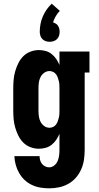

<svg xmlns="http://www.w3.org/2000/svg" viewBox="-20 -800 540 1043"><path d="M247 223Q223 223 199 219Q175 215 153 204.5Q131 194 113.5 177.5Q96 161 84 140Q72 119 65.5 95.5Q59 72 58 48H195Q195 59 198 70Q201 81 208 90Q215 99 225.5 104Q236 109 247 109Q262 109 274.5 99Q287 89 293 75Q299 61 301 45.5Q303 30 303 15V-73Q296 -56 285.5 -40.5Q275 -25 260.5 -13.5Q246 -2 228 3Q210 8 191 8Q168 8 145.5 -0.5Q123 -9 106.5 -25.5Q90 -42 79.5 -63.5Q69 -85 62.5 -107.5Q56 -130 54 -153.5Q52 -177 52 -200V-320Q52 -343 54 -366.5Q56 -390 62.5 -412.5Q69 -435 79.5 -456.5Q90 -478 106.5 -494.5Q123 -511 145.5 -519.5Q168 -528 191 -528Q210 -528 228 -523Q246 -518 260.5 -506.5Q275 -495 285.5 -479.5Q296 -464 303 -447V-520H466V-406H440V15Q440 42 436 68.5Q432 95 421 120Q410 145 392 165.5Q374 186 350.5 199Q327 212 300.5 217.5Q274 223 247 223ZM249 -106Q259 -106 268.5 -110.5Q278 -115 284 -123Q290 -131 293.5 -140.5Q297 -150 299.5 -160Q302 -170 302.5 -180Q303 -190 303 -200V-320Q303 -330 302.5 -340Q302 -350 299.5 -360Q297 -370 293.5 -379.5Q290 -389 284 -397Q278 -405 268.5 -409.5Q259 -414 249 -414Q233 -414 220 -404.5Q207 -395 200 -381Q193 -367 191 -351.5Q189 -336 189 -320V-200Q189 -184 191 -168.5Q193 -153 200 -139Q207 -125 220 -115.5Q233 -106 249 -106ZM250 -573Q239 -573 228.5 -576.5Q218 -580 210.5 -587.5Q203 -595 199.5 -605.5Q196 -616 196 -627Q196 -648 200 -669.5Q204 -691 212.5 -710.5Q221 -730 233 -747.5Q245 -765 261 -780L305 -741Q292 -728 283 -712Q274 -696 268 -679Q276 -676 283.5 -671.5Q291 -667 295.5 -659.5Q300 -652 302 -644Q304 -636 304 -627Q304 -616 300.5 -605.5Q297 -595 289.5 -587.5Q282 -580 271.5 -576.5Q261 -573 250 -573Z"/></svg>

Font: Iosevka Curly Slab Heavy
Style: Regular
Weight: 900
Monospace: yes
Designer: Belleve Invis
Foundry: Belleve Invis
Version: Version 22.1.2; ttfautohint (v1.8.4)